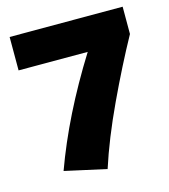

<svg xmlns="http://www.w3.org/2000/svg" viewBox="-92 -644 641 727"><g transform="rotate(-15 229.0 -280.5)"><path d="M455 -570V-463Q396 -356 336 -228Q276 -100 241 9L78 -27Q150 -226 283 -439H12V-570Z"/></g></svg>

Font: Lalezar
Style: Regular
Weight: 400
Designer: Borna Izadpanah
Foundry: Borna Izadpanah
Version: Version 1.004